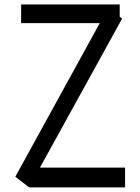

<svg xmlns="http://www.w3.org/2000/svg" viewBox="-20 -833 626 856"><path d="M158.2 -85.9H537.6V2.4H113.3V-0.5L110.4 2.9L48.3 -44.9L424.8 -730H74.2V-813H513.7V-758.8L524.4 -750Z"/></svg>

Font: Gap Sans
Style: Regular
Weight: 400
Designer: Alexandre Liziard and Étienne Ozeray
Foundry: Interstices.io
Version: Version 1.6.1 - December 3. 2014